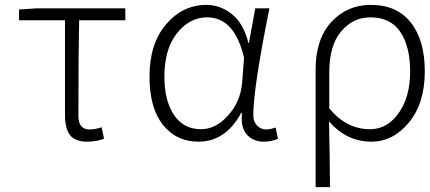

<svg xmlns="http://www.w3.org/2000/svg" viewBox="-20 -567 1759 786"><path d="M337 13Q288 13 267 -13.5Q246 -40 246 -98V-484H58V-528L132 -533H493V-484H304Q301 -350 301 -92Q301 -37 347 -37Q369 -37 396 -46L406 1Q374 13 337 13Z M793 13Q702 13 647 -56Q592 -125 592 -254Q592 -388 660 -467.5Q728 -547 825 -547Q882 -547 929.5 -509Q977 -471 997 -391H999L1025 -533H1083Q1017 -207 1017 -95Q1017 -69 1032.5 -53Q1048 -37 1070 -37Q1086 -37 1108 -45L1118 1Q1092 13 1061 13Q1015 13 989.5 -17.5Q964 -48 971 -104H967Q903 13 793 13ZM803 -38Q863 -38 913.5 -94Q964 -150 971 -226L979 -331Q940 -496 828 -496Q756 -496 704.5 -431Q653 -366 653 -254Q653 -154 692.5 -96Q732 -38 803 -38Z M1272 199V-281Q1272 -407 1336.5 -477Q1401 -547 1498 -547Q1605 -547 1662 -474.5Q1719 -402 1719 -275Q1719 -144 1654 -65.5Q1589 13 1500 13Q1399 13 1327 -70Q1330 69 1331 199ZM1495 -38Q1565 -38 1612 -104Q1659 -170 1659 -275Q1659 -376 1619 -436Q1579 -496 1496 -496Q1425 -496 1376.5 -438.5Q1328 -381 1328 -271V-123Q1399 -38 1495 -38Z"/></svg>

Font: NotoSansHansLight
Style: Regular
Weight: 300
Designer: Ryoko NISHIZUKA  (kana & ideographs); Paul D. Hunt (Latin, Greek & Cyrillic); Wenlong ZHANG  (bopomofo); Sandoll Communi
Foundry: Adobe Systems Incorporated
Version: Version 1.00;December 8, 2021;FontCreator 13.0.0.2675 64-bit